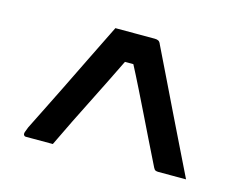

<svg xmlns="http://www.w3.org/2000/svg" viewBox="-64 -846 728 574"><g transform="rotate(15 300.0 -558.5)"><path d="M229 -750Q260 -750 290.5 -750Q321 -750 351 -750Q358 -750 362.5 -747.5Q367 -745 370 -737Q396 -684 417.5 -639.5Q439 -595 459.5 -553Q480 -511 502 -466Q524 -421 550 -368Q529 -368 508 -368Q487 -368 465 -368Q459 -368 455.5 -369.5Q452 -371 449 -377Q427 -421 410 -456Q393 -491 377 -523.5Q361 -556 343.5 -591.5Q326 -627 303 -671L325 -660H258L293 -681Q268 -630 248.5 -590.5Q229 -551 211.5 -516.5Q194 -482 176.5 -446.5Q159 -411 138 -367H55Q52 -367 50.5 -368Q49 -369 48 -370.5Q47 -372 47 -375Q47 -378 48.5 -381.5Q50 -385 54 -396Q62 -412 80.5 -449Q99 -486 124 -536.5Q149 -587 176 -642.5Q203 -698 229 -750Z"/></g></svg>

Font: Recursive Monospace
Style: Regular
Weight: 400
Version: Version 1.047